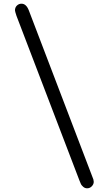

<svg xmlns="http://www.w3.org/2000/svg" viewBox="-20 -769 590 1038"><path d="M61 -712.9Q61 -729 71.5 -739Q82 -749 96.2 -749Q122.1 -749 136.2 -711.9L484.9 201.2Q486.8 209 486.8 213.9Q486.8 227.1 476.3 238Q465.8 249 451.2 249Q439 249 429.9 241Q420.9 232.9 418 227.1Q415 221.2 409.2 206.1L68.8 -684.1Q61 -708 61 -712.9Z"/></svg>

Font: CMU Sans Serif
Style: Bold
Weight: 700
Version: Version 0.7.0